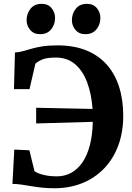

<svg xmlns="http://www.w3.org/2000/svg" viewBox="-20 -993 704 1024"><path d="M269.6 11Q233.7 11 203.5 7.7Q173.4 4.4 146.9 -0.1Q120.5 -4.6 95.7 -8.3Q70.9 -12 46.3 -12.3L56.2 -195.1L136.8 -191.5L163.8 -80.6Q173.7 -71.1 206.6 -61.8Q239.5 -52.5 283.1 -52.5Q325.4 -52.5 359.9 -71.4Q394.4 -90.2 419.7 -127.1Q444.9 -163.9 459.2 -218.2Q473.4 -272.5 474.9 -343.2L172.8 -334.6V-418.3L473.6 -412Q468 -491.7 444.9 -553.5Q421.8 -615.4 380.4 -650.7Q339 -686 278.2 -686Q231.3 -686 207.4 -676.4Q183.5 -666.8 168.8 -653.3L137.3 -517.5H54.5L59.7 -713Q83.5 -714.7 104.7 -720.7Q125.9 -726.6 150.2 -733.7Q174.5 -740.7 207.2 -745.9Q239.9 -751 286.4 -751Q373.4 -751 439.1 -724.7Q504.7 -698.4 548.8 -649Q592.9 -599.7 615 -530.4Q637.2 -461.2 637.2 -375.6Q637.2 -287.1 610.3 -215.6Q583.4 -144.2 534.3 -93.6Q485.2 -43 418 -16Q350.8 11 269.6 11ZM193.1 -810.8Q159.9 -810.8 140.9 -833.5Q121.9 -856.1 121.9 -885.3Q121.9 -920.7 142.9 -946.6Q163.9 -972.5 201.6 -972.5H202.6Q235.9 -972.5 254.8 -949.9Q273.7 -927.2 273.7 -898Q273.7 -862.7 253 -836.7Q232.3 -810.8 194.1 -810.8ZM434.7 -810.8Q401.5 -810.8 382.5 -833.5Q363.5 -856.1 363.5 -885.3Q363.5 -920.7 384.5 -946.6Q405.5 -972.5 443.2 -972.5H444.2Q477.5 -972.5 496.4 -949.9Q515.4 -927.2 515.4 -898Q515.4 -862.7 494.6 -836.7Q473.9 -810.8 435.7 -810.8Z"/></svg>

Font: Merriweather 7pt Light
Style: Regular
Weight: 300
Designer: Eben Sorkin
Foundry: Eben Sorkin
Version: Version 2.200;gftools[0.9.31]